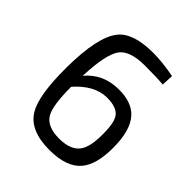

<svg xmlns="http://www.w3.org/2000/svg" viewBox="-197 -827 964 964"><g transform="rotate(45 284.5 -345.0)"><path d="M481 -623Q436 -627 351 -627Q246 -627 210 -580Q172 -529 166 -370Q231 -448 338 -450Q433 -452 479 -402Q530 -347 530 -222Q530 -103 484 -49Q433 12 311 12Q171 12 122 -71Q78 -145 79 -340Q80 -563 143 -639Q195 -702 336 -702Q400 -702 484 -686ZM164 -290Q164 -158 190 -113Q219 -63 305 -63Q386 -63 418 -107Q445 -144 445 -229Q446 -314 424 -345Q399 -380 327 -379Q241 -377 164 -290Z"/></g></svg>

Font: Taylor Sans
Style: Regular
Weight: 400
Italic angle: -8°
Designer: Natanael Gama
Version: Version 1.001 September 8, 2015